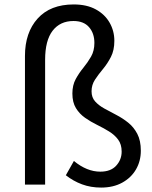

<svg xmlns="http://www.w3.org/2000/svg" viewBox="-20 -827 683 860"><path d="M433.1 13.2Q386.7 13.2 347.7 -1.2Q308.6 -15.6 274.9 -42L311 -106Q369.1 -58.1 429.2 -58.1Q476.1 -58.1 500.5 -85Q524.9 -111.8 524.9 -147.9Q524.9 -180.7 509 -201.9Q493.2 -223.1 468 -238.5Q442.9 -253.9 414.6 -267.8Q386.2 -281.7 361.1 -299.3Q335.9 -316.9 320.1 -342.8Q304.2 -368.7 304.2 -408.2Q304.2 -445.3 319.1 -472.7Q334 -500 353.5 -523.7Q373 -547.4 387.9 -573.5Q402.8 -599.6 402.8 -634.8Q402.8 -677.7 378.9 -705.3Q355 -732.9 309.1 -732.9Q249.5 -732.9 215.8 -689.5Q182.1 -646 182.1 -559.1V0H91.8V-576.2Q91.8 -681.2 148.7 -744.1Q205.6 -807.1 310.1 -807.1Q368.7 -807.1 409.2 -784.9Q449.7 -762.7 470.9 -725.6Q492.2 -688.5 492.2 -644Q492.2 -602.1 476.8 -572Q461.4 -542 441.2 -517.8Q420.9 -493.7 405.5 -470.2Q390.1 -446.8 390.1 -418Q390.1 -390.6 406 -372.8Q421.9 -355 447 -341.1Q472.2 -327.1 500.5 -312.5Q528.8 -297.9 554 -277.8Q579.1 -257.8 595 -227.5Q610.8 -197.3 610.8 -151.9Q610.8 -105.5 589.1 -68.1Q567.4 -30.8 527.3 -8.8Q487.3 13.2 433.1 13.2Z"/></svg>

Font: Source Han Sans CN
Style: Regular
Weight: 400
Designer: Ryoko NISHIZUKA  (kana, bopomofo & ideographs); Paul D. Hunt (Latin, Greek & Cyrillic); Sandoll Communications , Soo-you
Foundry: Adobe
Version: Version 2.004;hotconv 1.0.118;makeotfexe 2.5.65603